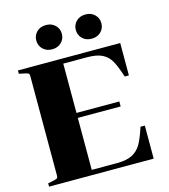

<svg xmlns="http://www.w3.org/2000/svg" viewBox="-130 -1015 981 1117"><g transform="rotate(-15 360.0 -456.5)"><path d="M174 -840Q174 -871 195.5 -892Q217 -913 251 -913Q285 -913 306.5 -892Q328 -871 328 -840Q328 -809 306.5 -788Q285 -767 251 -767Q217 -767 195.5 -788Q174 -809 174 -840ZM412 -840Q412 -871 433.5 -892Q455 -913 489 -913Q523 -913 544.5 -892Q566 -871 566 -840Q566 -809 544.5 -788Q523 -767 489 -767Q455 -767 433.5 -788Q412 -809 412 -840ZM63 -28Q78 -31 82.5 -35Q87 -39 87 -50V-650Q87 -661 82.5 -665Q78 -669 63 -672L26 -680V-700H642V-505H617Q596 -570 577.5 -603Q559 -636 526 -653Q493 -670 433 -670H291V-373H549V-343H291V-30H443Q502 -30 536 -48Q570 -66 589.5 -100Q609 -134 630 -199H656V0H26V-20Z"/></g></svg>

Font: Chonburi
Style: Regular
Weight: 400
Designer: Thanarat Vachiruckul and Stawix Ruecha
Foundry: Cadson Demak & Katatrad
Version: Version 1.000